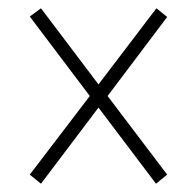

<svg xmlns="http://www.w3.org/2000/svg" viewBox="-20 -594 465 464"><path d="M79 -150 52 -172 197 -362 52 -554 79 -574 218 -390 358 -574 384 -553 240 -362 384 -172 357 -150 218 -334Z"/></svg>

Font: Noto Serif ExtraCondensed ExtraLight
Style: Regular
Weight: 200
Width: 2
Designer: Monotype Design Team
Foundry: Monotype Imaging Inc.
Version: Version 2.015